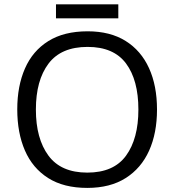

<svg xmlns="http://www.w3.org/2000/svg" viewBox="-20 -872 818 901"><path d="M716.8 -357.9Q716.8 -247.6 679.7 -165Q642.6 -82.5 569.8 -36.4Q497.1 9.8 389.6 9.8Q278.8 9.8 205.8 -36.6Q132.8 -83 96.9 -165.8Q61 -248.5 61 -358.9Q61 -468.3 97.2 -550.8Q133.3 -633.3 206.8 -679.2Q280.3 -725.1 391.1 -725.1Q497.1 -725.1 569.6 -679.7Q642.1 -634.3 679.4 -552Q716.8 -469.7 716.8 -357.9ZM148.4 -357.9Q148.4 -221.7 207.3 -141.8Q266.1 -62 389.6 -62Q513.7 -62 571.5 -141.6Q629.4 -221.2 629.4 -357.9Q629.4 -496.1 571.5 -574Q513.7 -651.9 391.1 -651.9Q266.6 -651.9 207.5 -573.2Q148.4 -494.6 148.4 -357.9ZM535.2 -851.6V-786.1H242.7V-851.6Z"/></svg>

Font: Open Sans
Style: Regular
Weight: 400
Designer: Monotype Design Team
Foundry: Monotype Imaging Inc.
Version: Version 3.000; ttfautohint (v1.8.4)